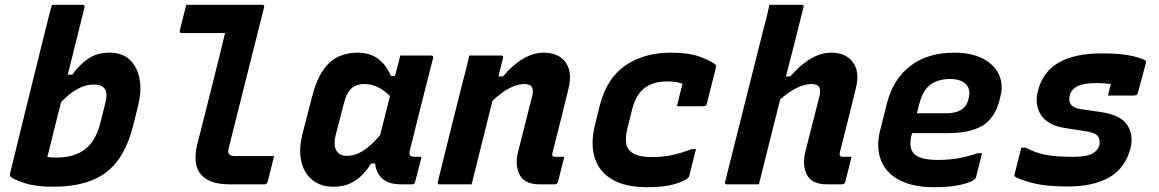

<svg xmlns="http://www.w3.org/2000/svg" viewBox="-20 -770 4840 802"><path d="M333 -739Q317 -676 299.5 -604Q282 -532 263 -458H282Q311 -499 348 -524.5Q385 -550 437 -550Q492 -550 523.5 -519Q555 -488 563.5 -437Q572 -386 556 -325L536 -244Q502 -109 422.5 -49.5Q343 10 203 10Q129 10 82 -5.5Q35 -21 24 -32Q20 -36 22 -45Q57 -189 90.5 -325Q124 -461 161 -610Q170 -645 178.5 -680Q187 -715 197 -750H325Q335 -750 333 -739ZM371 -417Q337 -417 302 -397.5Q267 -378 235 -343Q219 -282 205 -224Q191 -166 178 -114Q195 -112 217 -112Q291 -112 336 -147Q381 -182 400 -260L420 -340Q432 -387 413 -404Q401 -417 371 -417Z M758 -750H1075Q1086 -750 1083 -739Q1046 -592 1009.5 -447Q973 -302 936 -154Q930 -132 938 -125Q944 -118 965 -118H1125Q1118 -92 1111.5 -64.5Q1105 -37 1098 -11Q1095 0 1084 0H942Q876 0 842 -22Q808 -44 800 -81Q792 -118 803 -163Q833 -282 862.5 -398.5Q892 -515 920 -632H740Q728 -632 731 -643Q738 -669 744.5 -696.5Q751 -724 758 -750Z M1472 -550Q1524 -550 1558 -525.5Q1592 -501 1613 -453H1630Q1635 -471 1640 -491Q1645 -511 1652 -538H1780Q1792 -538 1789 -527Q1764 -430 1738.5 -328.5Q1713 -227 1692 -142Q1685 -115 1709 -115H1741L1714 -10Q1711 0 1701 0H1655Q1604 0 1577.5 -23.5Q1551 -47 1547 -87H1530Q1501 -40 1463 -15Q1425 10 1372 10Q1320 10 1285 -18Q1250 -46 1238.5 -96Q1227 -146 1244 -213L1283 -364Q1302 -439 1331.5 -479.5Q1361 -520 1397 -535Q1433 -550 1472 -550ZM1392 -132Q1404 -119 1429 -119Q1463 -119 1496.5 -140Q1530 -161 1568 -206Q1578 -247 1588.5 -287.5Q1599 -328 1609 -369Q1586 -392 1559 -405.5Q1532 -419 1502 -419Q1470 -419 1449.5 -402Q1429 -385 1418 -344L1383 -209Q1369 -155 1392 -132Z M1940 -538H2073Q2085 -538 2081 -527Q2071 -489 2062 -451H2081Q2166 -550 2251 -550Q2314 -550 2343 -509Q2372 -468 2354 -397Q2338 -330 2321.5 -265.5Q2305 -201 2288 -133Q2285 -122 2289 -118Q2292 -115 2302 -115H2337Q2330 -89 2324 -63Q2318 -37 2311 -11Q2308 0 2297 0H2235Q2171 0 2150.5 -40Q2130 -80 2144 -136Q2160 -198 2174 -254Q2188 -310 2204 -373Q2214 -419 2171 -419Q2111 -419 2037 -349Q1993 -174 1950 0H1817Q1805 0 1809 -11Q1835 -118 1862 -225.5Q1889 -333 1916 -440Q1924 -468 1930 -493.5Q1936 -519 1940 -538Z M2782 -550Q2861 -550 2909 -531Q2957 -512 2970 -499Q2972 -495 2971 -490L2932 -335Q2930 -326 2917 -326H2808L2810 -336Q2815 -357 2820.5 -379.5Q2826 -402 2831 -420Q2805 -430 2767 -430Q2711 -430 2674 -403.5Q2637 -377 2621 -315L2600 -231Q2593 -200 2595 -176.5Q2597 -153 2612 -139Q2637 -114 2703 -114Q2750 -114 2789 -122.5Q2828 -131 2868 -147H2887Q2880 -119 2873 -91Q2866 -63 2859 -35Q2857 -29 2854 -27Q2841 -14 2798 -1Q2755 12 2683 12Q2592 12 2537 -20.5Q2482 -53 2464 -111.5Q2446 -170 2465 -247L2486 -332Q2515 -444 2593 -497Q2671 -550 2782 -550Z M3452 -550Q3514 -550 3543.5 -509Q3573 -468 3554 -397Q3538 -330 3521.5 -265.5Q3505 -201 3488 -133Q3486 -122 3490 -118Q3493 -115 3503 -115H3537Q3530 -89 3524 -63Q3518 -37 3511 -11Q3508 0 3497 0H3435Q3371 0 3350.5 -40Q3330 -80 3344 -136Q3360 -198 3374 -254Q3388 -310 3404 -373Q3414 -419 3371 -419Q3312 -419 3239 -355Q3217 -266 3194.5 -177.5Q3172 -89 3150 0H3017Q3005 0 3009 -11Q3049 -172 3089.5 -332Q3130 -492 3170 -652Q3178 -680 3184 -705.5Q3190 -731 3194 -750H3328Q3340 -750 3336 -739Q3318 -667 3300 -595Q3282 -523 3263 -451H3281Q3368 -550 3452 -550Z M3966 -550Q4039 -550 4087 -524.5Q4135 -499 4153.5 -456.5Q4172 -414 4158 -364L4154 -347Q4134 -275 4083 -244.5Q4032 -214 3939 -214H3790L3788 -207Q3775 -156 3795 -131Q3818 -102 3897 -102Q3947 -102 3986 -109.5Q4025 -117 4064 -130H4082Q4076 -106 4070 -81Q4064 -56 4057 -30Q4056 -26 4052 -22Q4039 -9 3994.5 1.5Q3950 12 3883 12Q3793 12 3736.5 -18Q3680 -48 3659.5 -101.5Q3639 -155 3656 -224L3685 -339Q3711 -440 3783 -495Q3855 -550 3966 -550ZM3948 -440Q3898 -440 3866 -416Q3834 -392 3820 -336L3810 -297H3937Q3971 -297 3995 -311.5Q4019 -326 4026 -359Q4036 -397 4014 -419Q4004 -429 3988 -434.5Q3972 -440 3948 -440Z M4580 -547Q4667 -547 4712.5 -535.5Q4758 -524 4766 -516Q4769 -513 4766 -505L4733 -382Q4730 -371 4717 -371H4608L4610 -379Q4613 -391 4615.5 -401.5Q4618 -412 4620 -419Q4607 -421 4592.5 -422Q4578 -423 4561 -423Q4506 -423 4480 -409.5Q4454 -396 4448 -370Q4443 -349 4453 -334Q4463 -319 4495 -314L4578 -302Q4661 -290 4688.5 -248Q4716 -206 4702 -150Q4680 -67 4613 -29Q4546 9 4441 9Q4345 9 4287.5 -7Q4230 -23 4219 -33Q4216 -36 4218 -42Q4226 -74 4232.5 -100Q4239 -126 4246 -153H4265Q4306 -131 4349 -123Q4392 -115 4459 -115Q4518 -115 4542 -128Q4566 -141 4572 -163Q4577 -186 4566 -201Q4555 -216 4514 -222L4430 -235Q4357 -246 4329 -289Q4301 -332 4315 -389Q4336 -471 4403 -509Q4470 -547 4580 -547Z"/></svg>

Font: Recursive Mn Lnr St
Style: Bold Italic
Weight: 700
Italic angle: -15°
Monospace: yes
Version: Version 1.079;hotconv 1.0.112;makeotfexe 2.5.65598; ttfautoh